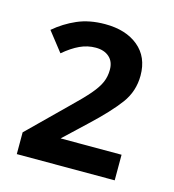

<svg xmlns="http://www.w3.org/2000/svg" viewBox="-75 -918 513 566"><g transform="rotate(15 181.5 -635.0)"><path d="M324.7 -416H25.9V-482.4L138.2 -592.8Q173.3 -626.5 192.4 -648.7Q211.4 -670.9 219 -688.7Q226.6 -706.5 226.6 -727.1Q226.6 -752 211.2 -765.6Q195.8 -779.3 169.9 -779.3Q145 -779.3 121.8 -768.6Q98.6 -757.8 73.2 -736.3L26.9 -795.4Q57.1 -821.3 94 -837.4Q130.9 -853.5 178.7 -853.5Q242.2 -853.5 280.3 -822Q318.4 -790.5 318.4 -733.9Q318.4 -686 290.5 -648.2Q262.7 -610.4 205.6 -557.1L138.7 -494.1H324.7Z"/></g></svg>

Font: Open Sans SemiBold
Style: Regular
Weight: 600
Designer: Monotype Design Team
Foundry: Monotype Imaging Inc.
Version: Version 3.003; ttfautohint (v1.8.4)